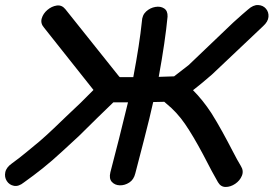

<svg xmlns="http://www.w3.org/2000/svg" viewBox="-49 -738 1086 762"><path d="M46 -14Q84 -41 121 -70.5Q158 -100 200 -139L264 -198L337 -270L401 -332H459Q447 -281 423 -186Q398 -91 389 -54Q383 -29 395 -16Q407 -3 426.5 -2.5Q446 -2 464 -13.5Q482 -25 488 -50Q496 -83 522 -181Q547 -278 559 -333Q584 -333 603 -334Q607 -330 611 -327Q653 -293 685 -246.5Q717 -200 757 -125Q796 -49 816 -15Q827 4 846.5 4Q866 4 884.5 -8.5Q903 -21 911 -40.5Q919 -60 907 -79Q893 -102 874.5 -138Q856 -174 834 -214Q812 -254 790 -289Q756 -341 717 -380Q752 -407 792 -442Q985 -624 995 -634Q1015 -652 1016.5 -671Q1018 -690 1006.5 -703.5Q995 -717 975.5 -718Q956 -719 935 -700Q918 -686 877 -649L700 -480L642 -435L581 -433Q607 -576 616 -672Q617 -695 602.5 -704.5Q588 -714 567.5 -710.5Q547 -707 531 -692.5Q515 -678 514 -652Q505 -564 480 -432H427L424 -434L210 -702Q196 -719 176 -716Q156 -713 139 -698.5Q122 -684 116.5 -664.5Q111 -645 126 -628L322 -381L271 -330L214 -276L165 -229Q130 -196 109 -178L57 -135Q27 -110 -1 -90Q-24 -74 -28 -54.5Q-32 -35 -22 -19.5Q-12 -4 6.5 -0.5Q25 3 46 -14Z"/></svg>

Font: Balsamiq Sans
Style: Italic
Weight: 400
Italic angle: -12°
Designer: Michael Angeles
Foundry: Balsamiq SRL
Version: Version 1.020; ttfautohint (v1.8.4.7-5d5b);gftools[0.9.26]